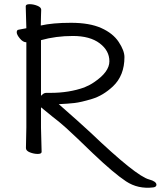

<svg xmlns="http://www.w3.org/2000/svg" viewBox="-20 -725 768 918"><path d="M261 -227Q367 -134 413 -91Q631 117 693 133Q727 142 728 158Q728 169 713 171Q640 180 582.5 142Q525 104 426 10L348 -65Q287 -123 264 -141Q243 -157 176 -212V-115L179 1Q179 11 160.5 11Q142 11 123 3.5Q104 -4 104 -17L106 -116V-523H105Q90 -523 75 -541Q60 -559 60 -570.5Q60 -582 69 -583L106 -590Q103 -682 103 -695Q103 -705 121.5 -705Q140 -705 158.5 -697.5Q177 -690 177 -678.5Q177 -667 176 -649Q175 -631 175 -603Q231 -616 319.5 -616Q408 -616 464 -591Q520 -566 547.5 -524.5Q575 -483 575 -452Q575 -364 520 -312Q473 -268 420 -252Q367 -236 336 -232.5Q305 -229 261 -227ZM383 -307Q410 -318 430 -332Q503 -381 503 -432Q503 -483 456.5 -518Q410 -553 328.5 -553Q247 -553 176 -533V-267Q178 -269 185 -275Q192 -281 202 -281H222Q310 -281 383 -307Z"/></svg>

Font: LXGW WenKai
Style: Regular
Weight: 400
Designer: LXGW / Fontworks Inc.
Foundry: LXGW / Fontworks Inc.
Version: Version 1.520; June 14, 2025